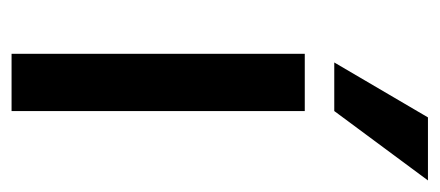

<svg xmlns="http://www.w3.org/2000/svg" viewBox="-234 -526 760 332"><g transform="rotate(90 146.0 -360.0)"><path d="M88 -558 183 -720H292L172 -558ZM73 0V-507H172V0Z"/></g></svg>

Font: Hind Medium
Style: Regular
Weight: 500
Designer: Manushi Parikh, Satya Rajpurohit
Foundry: Indian Type Foundry
Version: Version 1.201;PS 1.0;hotconv 1.0.78;makeotf.lib2.5.61930; tt